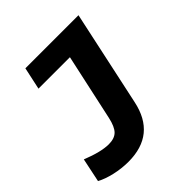

<svg xmlns="http://www.w3.org/2000/svg" viewBox="-218 -656 1015 1015"><g transform="rotate(-45 289.5 -148.5)"><path d="M165 219Q115 219 64.5 207.5Q14 196 -21 177L7 43Q100 80 157 80Q200 80 222 58Q244 36 256 -19L337 -391H102L129 -516H526L411 19Q369 219 165 219Z"/></g></svg>

Font: Red Hat Mono
Style: Bold Italic
Weight: 700
Italic angle: -12°
Monospace: yes
Designer: Pentagram, MCKL
Foundry: Pentagram, MCKL
Version: Version 1.023; ttfautohint (v1.8.3)